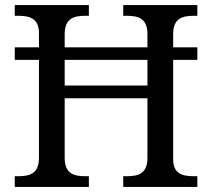

<svg xmlns="http://www.w3.org/2000/svg" viewBox="-20 -734 833 754"><path d="M38 0H329V-42H316C271 -42 234 -51 234 -114V-348H559V-114C559 -51 522 -42 477 -42H464V0H755V-42H742C698 -42 660 -50 660 -109V-499H755V-548H660V-600C660 -663 697 -672 742 -672H755V-714H464V-672H477C522 -672 559 -663 559 -600V-548H234V-600C234 -663 271 -672 316 -672H329V-714H38V-672H51C95 -672 133 -663 133 -604V-548H38V-499H133V-114C133 -51 96 -42 51 -42H38ZM234 -398V-499H559V-398Z"/></svg>

Font: Noto Serif
Style: Regular
Weight: 400
Designer: Monotype Design Team
Foundry: Monotype Imaging Inc.
Version: Version 2.015